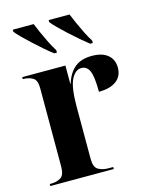

<svg xmlns="http://www.w3.org/2000/svg" viewBox="-115 -841 720 915"><g transform="rotate(-15 244.5 -383.0)"><path d="M18 0V-10H25Q52 -10 72 -22Q92 -34 92 -76V-464Q92 -503 72 -514.5Q52 -526 26 -526H23V-536H236V-446H238Q253 -496 284.5 -522Q316 -548 369 -548Q420 -548 447.5 -525Q475 -502 475 -462Q475 -420 444.5 -397Q414 -374 358 -374Q358 -449 345.5 -477Q333 -505 306 -505Q276 -505 256.5 -466.5Q237 -428 237 -334V-76Q237 -34 257.5 -22Q278 -10 307 -10H331V0ZM200 -606Q181 -620 157.5 -640.5Q134 -661 110 -683Q86 -705 66.5 -724.5Q47 -744 38 -756V-766H141Q149 -746 161 -719Q173 -692 186.5 -665Q200 -638 213 -618V-606ZM377 -606Q359 -620 335 -640.5Q311 -661 287 -683Q263 -705 243.5 -724.5Q224 -744 215 -756V-766H318Q326 -746 338 -719Q350 -692 363.5 -665Q377 -638 390 -618V-606Z"/></g></svg>

Font: Noto Serif Display SemiCondensed
Style: Bold
Weight: 700
Width: 4
Designer: Monotype Design Team
Foundry: Monotype Imaging Inc.
Version: Version 2.009